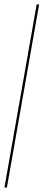

<svg xmlns="http://www.w3.org/2000/svg" viewBox="-46 -731 196 864"><path d="M-26 113 119 -711H130L-15 113Z"/></svg>

Font: Anybody ExtraExpanded Thin
Style: Italic
Weight: 100
Width: 8
Italic angle: -10°
Designer: Tyler Finck
Foundry: Etcetera Type Company
Version: Version 1.010; ttfautohint (v1.8.3) -l 8 -r 50 -G 200 -x 14 